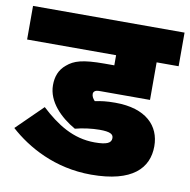

<svg xmlns="http://www.w3.org/2000/svg" viewBox="-73 -694 758 765"><g transform="rotate(10 306.5 -311.0)"><path d="M347 -182C390 -182 403 -174 403 -158C403 -138 385 -129 336 -129C248 -129 181 -173 116 -233L11 -130C83 -65 197 0 344 0C512 0 573 -67 573 -155C573 -237 515 -299 390 -299C354 -299 333 -296 308 -291C300 -300 295 -308 295 -318C295 -323 297 -326 299 -328C304 -333 310 -334 325 -334H524V-486H613V-622H0V-486H360V-445H321C231 -445 198 -434 170 -410C143 -388 133 -359 133 -325C133 -258 189 -203 249 -169C278 -177 317 -182 347 -182Z"/></g></svg>

Font: Noto Sans Devanagari UI SemiCondensed Black
Style: Regular
Weight: 900
Width: 4
Designer: Jelle Bosma - Monotype Design Team
Foundry: Monotype Imaging Inc.
Version: Version 2.004